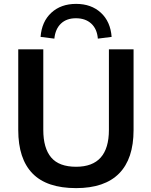

<svg xmlns="http://www.w3.org/2000/svg" viewBox="-20 -959 780 989"><path d="M372 10Q221 10 147.5 -65.5Q74 -141 74 -289V-705H203V-290Q203 -196 243.5 -148Q284 -100 372 -100Q541 -100 541 -290V-705H668V-289Q668 -141 593.5 -65.5Q519 10 372 10ZM260 -760 189 -769Q195 -848 244.5 -893.5Q294 -939 372 -939Q450 -939 499.5 -893.5Q549 -848 555 -769L484 -760Q480 -810 450 -837.5Q420 -865 371 -865Q323 -865 294 -837.5Q265 -810 260 -760Z"/></svg>

Font: MulishBold
Style: Bold
Weight: 700
Designer: Vernon Adams
Foundry: Vernon Adams
Version: Version 3.602; ttfautohint (v1.8.3)